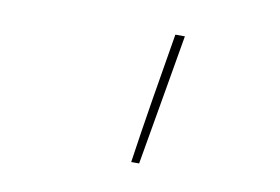

<svg xmlns="http://www.w3.org/2000/svg" viewBox="-47 -845 695 476"><g transform="rotate(10 300.0 -607.0)"><path d="M307 -442Q319 -524 332.5 -606.5Q346 -689 360 -772H384Q370 -689 355.5 -606.5Q341 -524 327 -442Z"/></g></svg>

Font: Iosevka HT Thin Extended
Style: Italic
Weight: 100
Width: 7
Italic angle: -9°
Monospace: yes
Designer: Belleve Invis
Foundry: Belleve Invis
Version: Version 32.3.0; ttfautohint (v1.8.4)